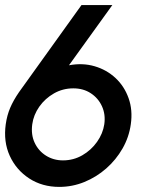

<svg xmlns="http://www.w3.org/2000/svg" viewBox="-35 -720 601 753"><path d="M197.5 13Q130.5 13 79.5 -20.2Q28.5 -53.5 3.2 -109Q-22 -164.5 -12.5 -232.5Q-7.5 -268 5 -297.2Q17.5 -326.5 39.5 -358.5L284.5 -700H405.5L235.5 -464Q289 -474 336 -460.2Q383 -446.5 417.8 -414.2Q452.5 -382 469.2 -335.2Q486 -288.5 478 -232.5Q471 -182 445.5 -137.5Q420 -93 381.5 -59.2Q343 -25.5 295.8 -6.2Q248.5 13 197.5 13ZM212 -91Q253 -91 287.8 -111Q322.5 -131 345.5 -163.5Q368.5 -196 374 -232.5Q379.5 -271 365 -303Q350.5 -335 321.2 -354.2Q292 -373.5 252.5 -373.5Q211.5 -373.5 176.8 -353.8Q142 -334 119.2 -301.8Q96.5 -269.5 91.5 -232.5Q86 -192 101 -160Q116 -128 145.5 -109.5Q175 -91 212 -91Z"/></svg>

Font: Urbanist SemiBold
Style: Italic
Weight: 600
Italic angle: -8°
Designer: Corey Hu
Foundry: Corey Hu
Version: Version 1.321; ttfautohint (v1.8.4.7-5d5b)